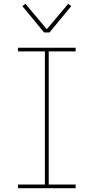

<svg xmlns="http://www.w3.org/2000/svg" viewBox="-20 -985 490 1005"><path d="M74 0V-19H215V-716H74V-735H376V-716H235V-19H376V0ZM211 -815 97 -953 113 -965 225 -832 337 -965 353 -953 239 -815Z"/></svg>

Font: Iosevka Etoile Thin
Style: Regular
Weight: 100
Designer: Belleve Invis
Foundry: Belleve Invis
Version: Version 22.1.2; ttfautohint (v1.8.4)